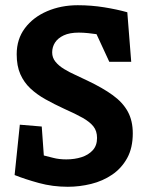

<svg xmlns="http://www.w3.org/2000/svg" viewBox="-20 -712 568 736"><path d="M240 4Q182 4 129 -10.5Q76 -25 36 -41L56 -234L140 -227L148 -116Q161 -113 183.5 -107Q206 -101 234 -101Q266 -101 292.5 -109.5Q319 -118 335.5 -136Q352 -154 352 -183Q352 -210 338 -227.5Q324 -245 296.5 -260.5Q269 -276 226 -295Q187 -313 154 -331.5Q121 -350 96.5 -373Q72 -396 58 -427.5Q44 -459 44 -504Q44 -562 75.5 -604Q107 -646 160.5 -669Q214 -692 278 -692Q330 -692 379.5 -684Q429 -676 468 -665L483 -475H399L350 -581Q337 -583 318 -585Q299 -587 282 -587Q247 -587 224.5 -576.5Q202 -566 191 -549Q180 -532 180 -511Q180 -491 192.5 -475.5Q205 -460 225.5 -447.5Q246 -435 269.5 -424.5Q293 -414 315 -403Q374 -375 412.5 -347Q451 -319 470 -284Q489 -249 489 -201Q489 -145 467.5 -106Q446 -67 410 -42.5Q374 -18 329.5 -7Q285 4 240 4Z"/></svg>

Font: Kreon Light
Style: Regular
Weight: 300
Designer: Julia Petretta
Foundry: Julia Petretta and Eli Heuer
Version: Version 2.002